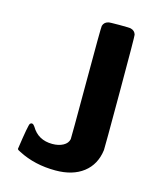

<svg xmlns="http://www.w3.org/2000/svg" viewBox="-108 -773 736 875"><g transform="rotate(15 259.5 -336.0)"><path d="M294 -692Q298 -694 347 -694Q397 -694 401 -692Q420 -687 425 -669Q427 -663 427 -399Q427 -132 426 -125Q417 -55 367 -16.5Q317 22 236 22Q138 22 61 -18Q47 -24 46 -29Q63 -147 69 -153Q80 -164 92 -146Q124 -91 191 -91Q221 -91 242 -102.5Q263 -114 267 -134Q268 -139 268 -402Q268 -663 270 -669Q275 -687 294 -692Z"/></g></svg>

Font: MathJax_SansSerif
Style: Bold
Weight: 700
Version: Version 1.1